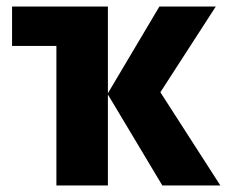

<svg xmlns="http://www.w3.org/2000/svg" viewBox="-20 -569 696 589"><path d="M642 -549 472 -286 656 0H478L311 -279V0H153V-428H17V-549H311V-283L469 -549Z"/></svg>

Font: Noto Sans Display SemiCondensed Extra
Style: Regular
Weight: 800
Width: 4
Designer: Monotype Design Team
Foundry: Monotype Imaging Inc.
Version: Version 1.900